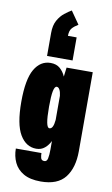

<svg xmlns="http://www.w3.org/2000/svg" viewBox="-110 -897 671 1152"><g transform="rotate(10 225.0 -321.5)"><path d="M163.5 11Q101.5 11 64.2 -51.5Q27 -114 27 -251Q27 -388 62.8 -449.5Q98.5 -511 160.5 -511Q196 -511 218 -491.8Q240 -472.5 252 -444L259 -500H418.5V-18.5Q418.5 82.5 372.8 141.2Q327 200 224 200Q159 200 119.2 177Q79.5 154 61.5 115.5Q43.5 77 43.5 31H199.5Q199.5 46.5 203.2 61Q207 75.5 225 75.5Q240 75.5 244.5 55.8Q249 36 249 0V-51Q236 -24.5 215 -6.8Q194 11 163.5 11ZM196 -251Q196 -185.5 202 -154.5Q208 -123.5 220.5 -123.5Q244 -123.5 249 -179.5V-326.5Q246.5 -349 239.2 -362.8Q232 -376.5 221 -376.5Q208.5 -376.5 202.2 -346.5Q196 -316.5 196 -251ZM287 -689V-548.5H131.5V-689Q131.5 -735.5 148.5 -765.8Q165.5 -796 188.8 -814.2Q212 -832.5 230.5 -843L284.5 -765.5Q261 -751.5 247.5 -736Q234 -720.5 234 -689Z"/></g></svg>

Font: Trispace Condensed ExtraBold
Style: Regular
Weight: 800
Width: 3
Designer: Tyler Finck
Foundry: Etcetera Type Company
Version: Version 1.210; ttfautohint (v1.8.3)